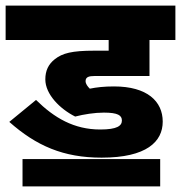

<svg xmlns="http://www.w3.org/2000/svg" viewBox="-20 -642 643 682"><path d="M349 -242C399 -242 413 -232 413 -214C413 -195 396 -182 336 -182C243 -182 173 -223 108 -287L13 -209C109 -124 205 -82 341 -82C501 -82 558 -139 558 -210C558 -282 503 -335 385 -335C350 -335 323 -332 299 -327C291 -335 284 -344 284 -354C284 -369 297 -372 316 -372H511V-500H603V-622H0V-500H366V-462H315C235 -462 202 -453 175 -432C152 -414 141 -391 141 -360C141 -307 193 -255 247 -228C278 -236 316 -242 349 -242ZM60 -77V20H549V-77Z"/></svg>

Font: Noto Sans SemiCondensed ExtraBold
Style: Italic
Weight: 800
Width: 4
Italic angle: -12°
Designer: Monotype Design Team
Foundry: Monotype Imaging Inc.
Version: Version 2.013